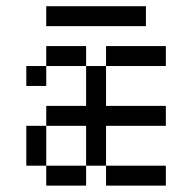

<svg xmlns="http://www.w3.org/2000/svg" viewBox="-20 -582 602 602"><path d="M62.5 -187.5V-62.5H125V-187.5ZM62.5 -312.5H125V-375H62.5ZM125 0H250V-62.5H125ZM125 -187.5H250V-62.5H312.5V-187.5H500V-250H312.5V-375H250V-250H125ZM125 -375H250V-437.5H125ZM125 -500H437.5V-562.5H125ZM312.5 0H500V-62.5H312.5ZM312.5 -375H500V-437.5H312.5Z"/></svg>

Font: ChillMoonMono
Style: Regular
Weight: 400
Designer: Warren2060
Foundry: ChillType
Version: Version 1.000;Glyphs 3.1.1 (3135)